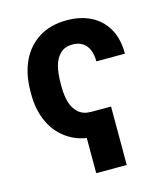

<svg xmlns="http://www.w3.org/2000/svg" viewBox="-107 -621 765 876"><g transform="rotate(-15 275.5 -182.5)"><path d="M45.9 -250.4V-267.2Q45.9 -346.1 74.1 -407.1Q102.3 -468 157.2 -502.6Q212.1 -537.1 289.1 -537.1Q354.4 -537.1 403.5 -512Q452.7 -486.9 479.9 -438.2Q507.2 -389.6 506.6 -321H371.7Q371.7 -352.7 362 -375.8Q352.4 -398.9 333.1 -411.2Q313.9 -423.5 286.1 -423.5Q249.7 -423.5 228.1 -402.6Q206.4 -381.8 197.3 -347.3Q188.3 -312.7 188.3 -267.2V-250.4Q188.3 -210 197.3 -177.6Q206.4 -145.1 229.1 -124.8Q251.8 -104.4 289.7 -104.4V9.8Q211.6 9.8 157 -24.3Q102.3 -58.3 74.1 -117.5Q45.9 -176.6 45.9 -250.4ZM383.2 171.7H239.1V-104.4H383.2Z"/></g></svg>

Font: WEMIX Pretendard Variable
Style: Regular
Weight: 400
Designer: Base glyphs from Inter by Rasmus Andersson; Hangeul glyphs from Noto Sans CJK(Source Han Sans) by Jang Soo-young and Kan
Foundry: Kil Hyung-jin
Version: Version 1.000;Glyphs 3.2 (3208)